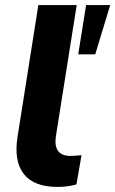

<svg xmlns="http://www.w3.org/2000/svg" viewBox="-20 -725 454 756"><path d="M206 11Q114 11 74 -39.5Q34 -90 49 -186L131 -705H282L200 -188Q189 -111 258 -111Q268 -111 279 -112Q290 -113 301 -114L281 1Q248 11 206 11ZM288 -511 319 -705H414L355 -511Z"/></svg>

Font: Nunito Sans ExtraBold
Style: Italic
Weight: 800
Italic angle: -9°
Designer: Vernon Adams
Foundry: Vernon Adams
Version: Version 3.006; ttfautohint (v1.8.3)